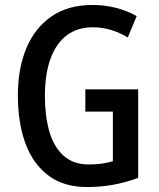

<svg xmlns="http://www.w3.org/2000/svg" viewBox="-20 -744 639 774"><path d="M324 -384H537V-27Q489 -9 438 0.5Q387 10 330 10Q237 10 175 -36.5Q113 -83 82.5 -166Q52 -249 52 -359Q52 -467 86 -549Q120 -631 187 -677.5Q254 -724 353 -724Q402 -724 447 -712.5Q492 -701 531 -679L495 -593Q462 -613 426.5 -623.5Q391 -634 354 -634Q292 -634 249 -601.5Q206 -569 183.5 -507Q161 -445 161 -356Q161 -278 178.5 -215.5Q196 -153 235.5 -117Q275 -81 338 -81Q367 -81 391 -84.5Q415 -88 435 -94V-294H324Z"/></svg>

Font: Noto Sans Bengali Condensed Medium
Style: Regular
Weight: 500
Width: 3
Designer: Jelle Bosma - Monotype Design Team
Foundry: Monotype Imaging Inc.
Version: Version 2.003